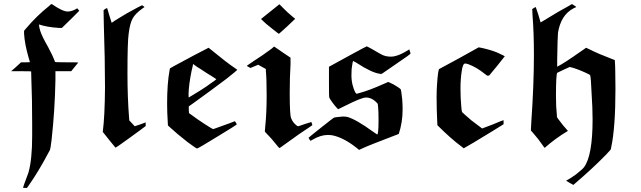

<svg xmlns="http://www.w3.org/2000/svg" viewBox="-20 -707 3170 949"><path d="M271 -569Q211 -573 173 -586V-583Q173 -574 179 -554Q188 -526 217 -476Q240 -434 252 -401Q253 -399 310 -399Q367 -399 367 -398Q359 -388 349 -376L332 -355H254V-311Q251 -160 235 -16Q230 28 226 36Q225 38 221 45Q171 140 121 211L113 222H104Q94 222 94 220Q94 218 100.5 200.5Q107 183 114 164L121 145Q139 80 139 -35V-93Q139 -222 135 -314L134 -354Q134 -355 84 -355H35Q52 -369 84 -399H106Q128 -399 128 -400L122 -420Q102 -489 99 -540V-555L111 -569Q162 -629 221 -676Q232 -687 235 -687H236Q289 -650 315 -650Q336 -650 362 -666Q366 -660 372 -654Q344 -625 286 -569Z M488 -55Q498 -133 499 -275Q499 -409 493 -593Q492 -618 492 -650V-657L494 -658Q496 -660 498 -661.5Q500 -663 503 -664.5Q506 -666 507.5 -666.5Q509 -667 510 -666L521 -629L532 -594L549 -606Q606 -642 660 -670L682 -681Q683 -681 688.5 -677Q694 -673 694 -672Q689 -668 684 -665Q649 -640 635.5 -615.5Q622 -591 616 -541Q610 -502 610 -343Q610 -226 618 -125L619 -112L632 -98L646 -83Q659 -87 673 -92L700 -102V-84Q685 -72 618.5 -24Q552 24 551 23Q536 5 519 -16Z M841 -381Q944 -437 1011 -471Q1105 -394 1139 -372L1153 -362Q1153 -360 1100 -318Q1015 -254 941 -201L913 -181V-170Q913 -156 914 -153V-148L928 -138Q953 -119 991.5 -94Q1030 -69 1034 -69Q1035 -69 1043 -72Q1051 -75 1065 -80Q1079 -85 1090 -89Q1111 -96 1141 -108Q1142 -107 1146.5 -100Q1151 -93 1150 -92Q1144 -86 1063 -37Q959 27 954 27Q950 27 908 -4Q853 -47 822 -76L810 -87L809 -106Q806 -152 806 -194Q806 -294 818 -359L820 -369ZM971 -366Q954 -376 942 -385Q937 -390 935 -390Q934 -390 934 -389Q934 -388 933 -383.5Q932 -379 930.5 -371.5Q929 -364 927 -357Q913 -288 912 -244Q912 -225 913 -225Q914 -225 926 -233L967 -258Q1008 -284 1016 -291Q1049 -313 1049 -316Q1036 -324 1021 -334Q1008 -341 971 -366Z M1270 -613Q1285 -625 1315.5 -649.5Q1346 -674 1361 -686L1381 -666Q1400 -646 1428 -623L1439 -614Q1439 -613 1399.5 -576.5Q1360 -540 1359 -540Q1356 -540 1323 -567Q1295 -588 1270 -613ZM1455 -83Q1456 -83 1487 -94L1519 -104Q1523 -90 1524 -89Q1524 -88 1509 -78Q1471 -54 1387 7Q1363 25 1361 25Q1360 25 1352.5 16Q1345 7 1332.5 -8.5Q1320 -24 1309 -35Q1289 -55 1289 -58Q1289 -59 1291 -81Q1298 -150 1298 -234Q1298 -318 1294 -358V-366Q1268 -380 1256 -387L1237 -379L1218 -371Q1217 -371 1208.5 -376Q1200 -381 1200 -382Q1216 -393 1235 -406Q1275 -431 1322 -466L1335 -477Q1364 -457 1383 -444L1416 -422V-389Q1412 -324 1412 -247Q1412 -137 1419 -123Q1427 -101 1447 -86Q1451 -83 1455 -83Z M1912 -427Q1948 -427 2003 -463L2006 -453Q2009 -446 2009 -442Q2009 -439 1938 -391L1867 -342H1859Q1818 -347 1743 -396Q1739 -398 1735 -400.5Q1731 -403 1728 -404L1726 -406Q1723 -406 1718 -366Q1717 -356 1717 -331Q1718 -299 1726 -276Q1733 -252 1741 -244Q1743 -243 1756 -247Q1807 -261 1876 -292L1899 -302L1910 -297Q1926 -290 1943.5 -278.5Q1961 -267 1961 -265Q1963 -261 1968 -216Q1970 -192 1970 -166Q1970 -102 1951 -45Q1799 13 1772 26L1755 34Q1692 -19 1636 -35Q1621 -40 1601 -40Q1564 -40 1524 -16L1515 -11Q1514 -11 1509.5 -18Q1505 -25 1505 -26Q1505 -27 1566 -75.5Q1627 -124 1630 -125Q1635 -128 1674 -131Q1688 -131 1697 -129Q1740 -117 1824 -56Q1846 -40 1846 -43Q1847 -44 1849 -58Q1851 -73 1851 -114Q1851 -157 1849 -177L1847 -194Q1821 -225 1789 -225Q1767 -225 1688 -185L1651 -167Q1639 -179 1624 -199Q1609 -219 1607 -227Q1606 -230 1606 -304V-377L1699 -428Q1792 -479 1793 -478Q1794 -478 1811.5 -468.5Q1829 -459 1847 -448L1865 -438Q1885 -427 1912 -427Z M2249 -419 2346 -473 2362 -470Q2403 -461 2436 -448Q2475 -430 2475 -429Q2458 -407 2437 -381L2398 -334L2393 -333H2388L2376 -342Q2335 -375 2294 -390Q2285 -393 2279 -393Q2267 -393 2262 -354Q2256 -316 2256 -269Q2256 -225 2260 -180Q2262 -155 2264 -153Q2267 -149 2310 -112Q2313 -110 2363 -72L2416 -92Q2465 -113 2469 -113V-93L2416 -60Q2302 10 2272 26L2262 18Q2209 -21 2142 -88L2141 -107Q2138 -167 2138 -225Q2138 -258 2140 -288Q2145 -363 2151 -366Q2195 -390 2249 -419Z M2610 -661Q2610 -662 2618 -667Q2626 -672 2628 -672L2641 -634L2652 -596L2662 -602Q2750 -656 2790 -677L2807 -687L2818 -680Q2820 -679 2822.5 -677Q2825 -675 2827 -674L2828 -672Q2822 -669 2815 -666Q2752 -633 2738 -545Q2736 -526 2734 -413V-377L2737 -379Q2766 -393 2854 -455L2877 -471L2898 -461Q2940 -440 3006 -415L3019 -410V-406Q3019 -405 3019.5 -398.5Q3020 -392 3020.5 -378.5Q3021 -365 3021 -356Q3022 -326 3022 -269Q3022 -76 3001 21Q3000 30 2997.5 33.5Q2995 37 2976 57Q2911 124 2814 207L2796 197L2778 186Q2782 184 2787 181Q2796 177 2827 155Q2861 128 2867 119Q2909 62 2909 -117Q2909 -172 2904 -247Q2901 -322 2897 -335Q2897 -337 2878 -346Q2828 -369 2796 -376L2765 -362Q2735 -347 2734 -347Q2728 -336 2728 -232Q2728 -177 2732 -144L2733 -128L2739 -119Q2762 -87 2787 -60Q2725 -23 2672 24L2671 22Q2669 21 2667 17.5Q2665 14 2663 12Q2643 -18 2613 -52L2604 -62L2606 -103Q2619 -289 2619 -436Q2619 -546 2612 -633Q2612 -638 2611.5 -645.5Q2611 -653 2611 -657Z"/></svg>

Font: KaTeX_Fraktur
Style: Bold
Weight: 700
Version: Version 1.1; ttfautohint (v1.3)